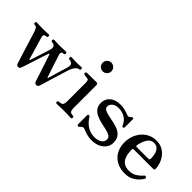

<svg xmlns="http://www.w3.org/2000/svg" viewBox="15 -1346 1998 1998"><g transform="rotate(45 1013.5 -347.0)"><path d="M225 12Q205 12 198 -10Q196 -17 188 -43Q180 -69 168 -106Q156 -143 143.5 -184Q131 -225 119.5 -262.5Q108 -300 99.5 -327.5Q91 -355 88 -364Q78 -395 68 -407.5Q58 -420 38 -420Q31 -420 27.5 -425Q24 -430 24 -437Q24 -453 38 -453Q49 -453 73 -451.5Q97 -450 122 -450Q148 -450 175 -451.5Q202 -453 212 -453Q226 -453 226 -437Q226 -430 222.5 -425Q219 -420 212 -420Q190 -420 182.5 -410Q175 -400 179 -385Q181 -376 189 -349Q197 -322 207.5 -287Q218 -252 228 -217.5Q238 -183 245 -159Q252 -135 253 -131Q255 -125 259 -125Q263 -125 265 -130Q267 -137 274 -159Q281 -181 290.5 -210Q300 -239 309.5 -268.5Q319 -298 326 -320.5Q333 -343 335 -350Q347 -388 332.5 -404Q318 -420 295 -420Q288 -420 284 -425Q280 -430 280 -437Q280 -453 295 -453Q306 -453 329 -451.5Q352 -450 377 -450Q402 -450 428.5 -451.5Q455 -453 465 -453Q480 -453 480 -437Q480 -430 476.5 -425Q473 -420 465 -420Q445 -420 438.5 -409.5Q432 -399 436 -386Q439 -377 447.5 -350Q456 -323 467.5 -287.5Q479 -252 490.5 -217.5Q502 -183 510 -159Q518 -135 519 -131Q521 -125 524.5 -125Q528 -125 529 -130Q531 -136 537.5 -158Q544 -180 552.5 -209Q561 -238 570 -267.5Q579 -297 586 -320Q593 -343 595 -350Q606 -388 589.5 -404Q573 -420 550 -420Q543 -420 539.5 -425Q536 -430 536 -437Q536 -453 550 -453Q561 -453 580.5 -451.5Q600 -450 625 -450Q651 -450 667 -451.5Q683 -453 693 -453Q708 -453 708 -437Q708 -430 704.5 -425Q701 -420 693 -420Q675 -420 654 -395.5Q633 -371 618 -322Q613 -307 603 -274Q593 -241 580 -199Q567 -157 555 -117Q543 -77 534 -47Q525 -17 522 -9Q518 1 512 6.5Q506 12 492 12Q472 12 464 -10Q461 -18 451.5 -48Q442 -78 429 -118Q416 -158 402.5 -198Q389 -238 379 -268.5Q369 -299 366 -308Q365 -314 360.5 -314Q356 -314 354 -309Q347 -289 336 -256Q325 -223 312.5 -184.5Q300 -146 288.5 -110Q277 -74 268 -46.5Q259 -19 255 -9Q251 1 245 6.5Q239 12 225 12Z M783 0Q768 0 768 -16Q768 -33 783 -33Q819 -33 830 -47Q841 -61 841 -93V-367Q841 -393 836 -402.5Q831 -412 817 -413Q810 -414 796 -415.5Q782 -417 775 -418Q762 -421 762 -435Q762 -441 766 -446Q770 -451 776 -451Q779 -451 798.5 -451.5Q818 -452 842.5 -452Q867 -452 887 -452.5Q907 -453 913 -453Q937 -453 937 -429V-93Q937 -61 947.5 -47Q958 -33 989 -33Q1003 -33 1003 -16Q1003 0 989 0Q982 0 964.5 -1Q947 -2 926.5 -2.5Q906 -3 889 -3Q872 -3 850 -2.5Q828 -2 809 -1Q790 0 783 0ZM882 -578Q855 -578 836.5 -596.5Q818 -615 818 -642Q818 -669 836.5 -687.5Q855 -706 882 -706Q908 -706 927 -687.5Q946 -669 946 -642Q946 -615 927 -596.5Q908 -578 882 -578Z M1303 12Q1269 12 1234.5 2.5Q1200 -7 1176 -18Q1155 -28 1139 -17Q1129 -10 1120 1Q1110 11 1100 7Q1090 3 1090 -11V-140Q1090 -153 1101 -155Q1112 -157 1118 -147Q1189 -32 1305 -32Q1351 -32 1383 -52Q1415 -72 1415 -109Q1415 -136 1392 -150Q1369 -164 1333.5 -172Q1298 -180 1257.5 -189Q1217 -198 1181 -214Q1145 -230 1122.5 -258.5Q1100 -287 1100 -335Q1100 -368 1117 -397.5Q1134 -427 1170 -446Q1206 -465 1261 -465Q1293 -465 1322.5 -457.5Q1352 -450 1375 -441Q1403 -429 1413 -439Q1418 -442 1423.5 -446.5Q1429 -451 1433 -455Q1441 -461 1448.5 -459.5Q1456 -458 1456 -445V-330Q1456 -317 1444.5 -314.5Q1433 -312 1429 -322Q1405 -379 1362 -402.5Q1319 -426 1275 -426Q1225 -426 1199 -404Q1173 -382 1173 -354Q1173 -329 1195.5 -316.5Q1218 -304 1254 -296.5Q1290 -289 1330 -281Q1370 -273 1406 -257.5Q1442 -242 1464.5 -212.5Q1487 -183 1487 -132Q1487 -92 1464.5 -59.5Q1442 -27 1401 -7.5Q1360 12 1303 12Z M1795 12Q1689 12 1626.5 -50.5Q1564 -113 1564 -219Q1564 -285 1592.5 -341Q1621 -397 1671.5 -431Q1722 -465 1788 -465Q1840 -465 1878 -444Q1916 -423 1940.5 -389.5Q1965 -356 1977 -318.5Q1989 -281 1989 -247Q1989 -232 1970 -232H1686Q1671 -232 1671 -217Q1671 -149 1688.5 -110Q1706 -71 1736 -55Q1766 -39 1805 -39Q1857 -39 1894 -63.5Q1931 -88 1952 -115Q1963 -128 1977 -119Q1990 -109 1981 -95Q1966 -71 1941.5 -46.5Q1917 -22 1881.5 -5Q1846 12 1795 12ZM1691 -271H1860Q1879 -271 1879 -289Q1879 -325 1870.5 -357.5Q1862 -390 1841.5 -410Q1821 -430 1786 -430Q1741 -430 1714.5 -388.5Q1688 -347 1677 -286Q1674 -271 1691 -271Z"/></g></svg>

Font: Zen Old Mincho SemiBold
Style: Regular
Weight: 600
Version: Version 1.500